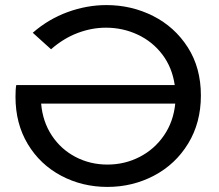

<svg xmlns="http://www.w3.org/2000/svg" viewBox="-20 -728 863 756"><path d="M771 -352Q771 -245 721 -163Q671 -81 586.5 -36.5Q502 8 403 8Q304 8 221 -36Q138 -80 89.5 -160.5Q41 -241 41 -347Q41 -378 44 -393H668Q658 -462 619.5 -513Q581 -564 522.5 -591.5Q464 -619 397 -619Q341 -619 285.5 -598Q230 -577 181 -534L109 -599Q171 -653 246.5 -680.5Q322 -708 399 -708Q498 -708 583 -665Q668 -622 719.5 -541.5Q771 -461 771 -352ZM670 -320H142Q148 -249 184 -194.5Q220 -140 277.5 -110Q335 -80 403 -80Q471 -80 529.5 -110Q588 -140 625.5 -194.5Q663 -249 670 -320Z"/></svg>

Font: CMG Sans Medium
Style: Regular
Weight: 500
Designer: Julieta Ulanovsky
Foundry: Julieta Ulanovsky
Version: Version 7.200